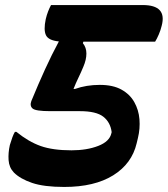

<svg xmlns="http://www.w3.org/2000/svg" viewBox="-20 -720 664 760"><path d="M182 -700H545Q642 -700 620 -618Q616 -601 608.5 -583.5Q601 -566 594 -555H310L308 -549Q322 -532 322 -508Q322 -484 310 -456Q301 -434 290.5 -412.5Q280 -391 271 -368H277Q322 -384 375 -384Q427 -384 460.5 -365.5Q494 -347 511.5 -316Q529 -285 532 -248Q535 -211 526 -174L521 -153Q502 -72 428 -26Q354 20 234 20Q154 20 107 4Q60 -12 35 -37Q16 -57 14 -86Q12 -115 19 -146Q24 -163 29 -176.5Q34 -190 39 -198H45Q93 -159 141 -142Q189 -125 263 -125Q324 -125 369 -142.5Q414 -160 421 -193L422 -197Q417 -236 389 -258Q361 -280 296 -280H179Q121 -280 109 -290.5Q97 -301 104 -320Q132 -388 158.5 -446Q185 -504 213 -556Q172 -560 162 -580.5Q152 -601 161 -644Q165 -661 170.5 -675Q176 -689 182 -700Z"/></svg>

Font: Recursive Mn Csl St XBd
Style: Italic
Weight: 800
Italic angle: -15°
Monospace: yes
Version: Version 1.079;hotconv 1.0.112;makeotfexe 2.5.65598; ttfautoh